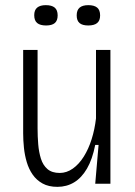

<svg xmlns="http://www.w3.org/2000/svg" viewBox="-20 -714 524 746"><path d="M203 12Q169 12 145.5 -1Q122 -14 107 -35.5Q92 -57 84 -84Q76 -111 73 -140Q70 -169 70 -196V-520H126V-215Q126 -184 128.5 -153.5Q131 -123 139 -97.5Q147 -72 164.5 -57Q182 -42 212 -42Q239 -42 263 -59Q287 -76 305.5 -105.5Q324 -135 336 -173Q348 -211 353 -254V-520H409V-208V0H350L363 -151H350Q339 -95 318 -59Q297 -23 268 -5.5Q239 12 203 12ZM323 -615Q300 -615 289 -624.5Q278 -634 278 -654Q278 -675 289.5 -684.5Q301 -694 323 -694Q346 -694 357.5 -684.5Q369 -675 369 -654Q369 -634 357.5 -624.5Q346 -615 323 -615ZM159 -615Q136 -615 124.5 -624.5Q113 -634 113 -655Q113 -675 124.5 -684.5Q136 -694 158 -694Q181 -694 192.5 -684.5Q204 -675 204 -654Q204 -634 193 -624.5Q182 -615 159 -615Z"/></svg>

Font: Bricolage Grotesque SemiCondensed ExtraLight
Style: Regular
Weight: 250
Width: 4
Designer: Mathieu Triay
Foundry: Atelier Triay
Version: Version 1.000;gftools[0.9.30]